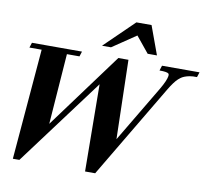

<svg xmlns="http://www.w3.org/2000/svg" viewBox="-97 -1030 1268 1160"><g transform="rotate(10 537.5 -450.5)"><path d="M1075 -690 1065 -659Q1039 -660 1020.5 -656.5Q1002 -653 988.5 -647.5Q975 -642 967 -635.5Q959 -629 954 -625Q931 -604 900 -552L560 20H498L493 -514L95 20H55L112 -659H37L47 -690H354L344 -659H267L235 -226L577 -690H639L651 -205L857 -551Q874 -580 883 -601Q892 -622 894 -636Q895 -646 891 -650Q882 -659 835 -659L845 -690ZM804 -746H747L667 -844L522 -746H467L647 -921H740Z"/></g></svg>

Font: DG Didot
Style: Bold Italic
Weight: 700
Designer: David Gatwood, Takis Katsoulidis, and George D. Matthiopoulos
Foundry: David Gatwood
Version: Version 1.0